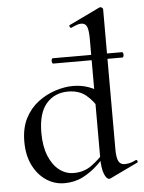

<svg xmlns="http://www.w3.org/2000/svg" viewBox="-53 -768 618 823"><g transform="rotate(-5 256.0 -356.0)"><path d="M188 -502Q184 -502 182.5 -508Q181 -514 182.5 -519.5Q184 -525 188 -525H485Q489 -525 490.5 -519.5Q492 -514 490.5 -508Q489 -502 485 -502ZM191 13Q149 13 113.5 -10.5Q78 -34 56.5 -77Q35 -120 35 -179Q35 -238 56.5 -279.5Q78 -321 112.5 -347Q147 -373 187 -386Q227 -399 263 -399Q299 -399 329.5 -388Q360 -377 386 -359L370 -287Q347 -328 317 -352.5Q287 -377 240 -377Q182 -377 146.5 -336Q111 -295 111 -210Q111 -153 127.5 -112Q144 -71 172 -49Q200 -27 235 -27Q279 -27 312 -51Q345 -75 375 -109L384 -101Q363 -77 335 -50.5Q307 -24 271.5 -5.5Q236 13 191 13ZM421 -715V-112Q421 -77 429 -61.5Q437 -46 455 -46Q464 -46 476.5 -48.5Q489 -51 504 -59Q508 -61 510.5 -55.5Q513 -50 510 -48L391 9Q387 11 384 11Q372 11 362.5 -13Q353 -37 353 -81V-594Q353 -630 346.5 -646Q340 -662 322 -662Q313 -662 303 -658.5Q293 -655 278 -648Q274 -647 271.5 -653Q269 -659 272 -660L405 -724Q407 -725 410 -725Q413 -725 417 -722Q421 -719 421 -715Z"/></g></svg>

Font: Cormorant Garamond Light Medium
Style: Regular
Weight: 500
Version: Version 4.001